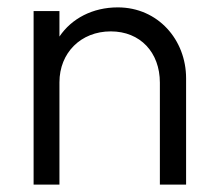

<svg xmlns="http://www.w3.org/2000/svg" viewBox="-20 -500 584 520"><path d="M413 -276V0H484V-288C484 -392 408 -480 299 -480C231 -480 174 -450 141 -401V-470H71V0H141V-277C141 -357 199 -415 280 -415C360 -415 413 -358 413 -276Z"/></svg>

Font: MV Cash Light
Style: Regular
Weight: 300
Designer: Rodrigo Fuenzalida
Foundry: fragTYPE
Version: Version 1.100;Glyphs 3.1.2 (3151)